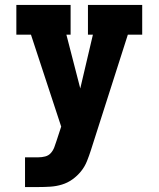

<svg xmlns="http://www.w3.org/2000/svg" viewBox="-20 -755 640 775"><path d="M81 0V-120H135Q149 -120 162.5 -123.5Q176 -127 185 -137Q194 -147 199 -160Q204 -173 208 -186L227 -244L105 -615H46V-735H265V-615H248L304 -398L355 -615H335V-735H554V-615H496L347 -149Q340 -127 331 -104.5Q322 -82 307 -63.5Q292 -45 272.5 -31Q253 -17 230 -10Q207 -3 183 -1.5Q159 0 135 0Z"/></svg>

Font: Iosevka Etoile Heavy
Style: Regular
Weight: 900
Designer: Belleve Invis
Foundry: Belleve Invis
Version: Version 22.1.2; ttfautohint (v1.8.4)